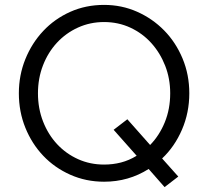

<svg xmlns="http://www.w3.org/2000/svg" viewBox="-20 -731 849 784"><path d="M753 -350Q753 -271 723 -201.5Q693 -132 642 -84Q659 -65 675 -47Q691 -29 708 -10Q694 1 680 11.5Q666 22 652 33Q635 14 619.5 -4Q604 -22 587 -41Q505 11 405 11Q331 11 267 -17.5Q203 -46 156.5 -95Q110 -144 83.5 -209.5Q57 -275 57 -350Q57 -424 83.5 -489.5Q110 -555 156.5 -604.5Q203 -654 266.5 -682.5Q330 -711 405 -711Q477 -711 540 -683Q603 -655 650.5 -606.5Q698 -558 725.5 -492Q753 -426 753 -350ZM500 -244 593 -139Q631 -178 653 -232Q675 -286 675 -350Q675 -410 654.5 -462.5Q634 -515 598 -555Q562 -595 512.5 -618Q463 -641 405 -641Q348 -641 298.5 -618.5Q249 -596 212.5 -556.5Q176 -517 155.5 -464Q135 -411 135 -350Q135 -288 156 -234.5Q177 -181 213.5 -142Q250 -103 299 -81Q348 -59 405 -59Q441 -59 474 -67.5Q507 -76 538 -95Q515 -121 491 -148Q467 -175 444 -201Q458 -212 472 -222.5Q486 -233 500 -244Z"/></svg>

Font: Rosa Sans Light
Style: Regular
Weight: 300
Designer: Pentagram / MCKL
Foundry: Pentagram / MCKL
Version: Version 1.005;September 16, 2019;FontCreator 11.5.0.2425 64-